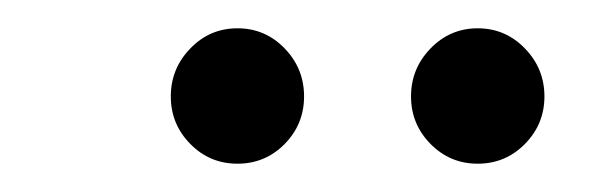

<svg xmlns="http://www.w3.org/2000/svg" viewBox="-20 -642 419 135"><path d="M113.8 -540.8Q100.1 -554.7 100.1 -574.2Q100.1 -593.8 113.8 -607.9Q127.4 -622.1 147 -622.1Q166.5 -622.1 180.2 -607.9Q193.8 -593.8 193.8 -574.2Q193.8 -554.7 180.2 -540.8Q166.5 -526.9 147 -526.9Q127.4 -526.9 113.8 -540.8ZM282.7 -540.8Q269 -554.7 269 -574.2Q269 -593.8 282.7 -607.9Q296.4 -622.1 315.9 -622.1Q335.4 -622.1 349.1 -607.9Q362.8 -593.8 362.8 -574.2Q362.8 -554.7 349.1 -540.8Q335.4 -526.9 315.9 -526.9Q296.4 -526.9 282.7 -540.8Z"/></svg>

Font: Linear Smooth
Style: Regular
Weight: 400
Designer: Philipp H. Poll, Flanker
Foundry: Philipp H. Poll, reworked by Flanker
Version: Version 1.061 | FøM Fix